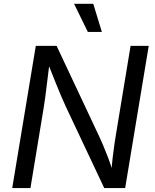

<svg xmlns="http://www.w3.org/2000/svg" viewBox="-20 -962 793 982"><path d="M42.5 0 163.1 -727.5H269.5L488.3 -262.2Q495.1 -247.6 507.1 -220Q519 -192.4 533 -155.5Q546.9 -118.7 559.6 -75.7H549.3Q551.8 -117.7 556.2 -155.5Q560.5 -193.4 565.4 -225.6Q570.3 -257.8 574.2 -281.2L647.9 -727.5H740.7L620.1 0H513.2L317.9 -414.1Q305.7 -440.4 292.7 -470.5Q279.8 -500.5 262.9 -543Q246.1 -585.4 220.7 -648.9H234.4Q227.1 -589.8 221.4 -544.4Q215.8 -499 211.7 -466.8Q207.5 -434.6 204.1 -415L135.7 0ZM429.2 -798.8 358.9 -942.4H457L501 -798.8Z"/></svg>

Font: Adwaita Sans
Style: Italic
Weight: 400
Italic angle: -9.39999°
Designer: Rasmus Andersson
Foundry: rsms
Version: Version 4.001;git-9221beed3